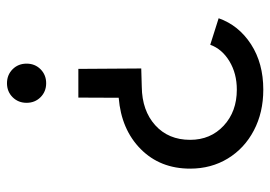

<svg xmlns="http://www.w3.org/2000/svg" viewBox="-131 -621 766 544"><g transform="rotate(90 252.0 -349.0)"><path d="M174 -366.2 226.2 -367.7Q293.3 -368.5 334.8 -405.8Q376.2 -443.2 376.2 -504.7Q376.2 -562.5 336.1 -599.8Q296 -637 234 -637Q188.2 -637 153.6 -616.1Q119 -595.2 106.8 -561.7L31.7 -585.5Q51.7 -642.3 105.4 -677.2Q159.2 -712 234 -712Q298.7 -712 349.5 -685.3Q400.3 -658.7 429.1 -611.5Q457.8 -564.3 457.8 -504.7Q457.8 -419.7 402.4 -364.7Q347 -309.7 257 -302.3L256.5 -188H175.2ZM160.3 -41.3Q160.3 -65 176.2 -80.9Q192.2 -96.8 215.8 -96.8Q239.5 -96.8 255.4 -80.9Q271.3 -65 271.3 -41.3Q271.3 -17.7 255.4 -1.7Q239.5 14.2 215.8 14.2Q192.2 14.2 176.2 -1.7Q160.3 -17.7 160.3 -41.3Z"/></g></svg>

Font: Oak Sans Light
Style: Regular
Weight: 400
Designer: Erik Kennedy, Walven
Foundry: Erik Kennedy, Walven
Version: Version 1.100;Glyphs 3.1.2 (3151)